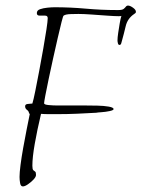

<svg xmlns="http://www.w3.org/2000/svg" viewBox="-20 -635 507 688"><path d="M62 33Q54 33 52 21Q50 9 50 -1Q50 -16 53.5 -43.5Q57 -71 63 -104.5Q69 -138 75.5 -171Q82 -204 87 -228Q85 -228 84.5 -228Q84 -228 84 -228Q84 -236 77 -241Q70 -246 70 -254Q70 -262 80 -262.5Q90 -263 96 -264Q100 -277 106.5 -309Q113 -341 120.5 -381Q128 -421 135 -460.5Q142 -500 146.5 -530Q151 -560 151 -570Q151 -579 141.5 -579Q132 -579 122 -579Q112 -579 112 -588Q112 -598 123.5 -602Q135 -606 150 -607.5Q165 -609 176 -609Q232 -609 287.5 -604Q343 -599 398 -599H404Q418 -599 423 -603Q428 -607 431 -611Q434 -615 439 -615Q446 -615 456.5 -607.5Q467 -600 467 -593Q467 -589 465 -588Q463 -587 461 -585Q437 -569 430.5 -541.5Q424 -514 417 -489Q416 -486 414.5 -480Q413 -474 408 -474Q404 -474 402.5 -480Q401 -486 401 -490Q401 -500 403.5 -517Q406 -534 409 -551.5Q412 -569 415 -578Q414 -577 405 -577Q391 -577 363.5 -579Q336 -581 307.5 -583Q279 -585 261 -585Q253 -585 234 -584.5Q215 -584 208 -579Q206 -578 200.5 -556Q195 -534 187 -499.5Q179 -465 170.5 -426.5Q162 -388 154.5 -352.5Q147 -317 142.5 -293Q138 -269 138 -265Q138 -260 154.5 -258.5Q171 -257 186 -257H288Q306 -257 329 -256.5Q352 -256 369.5 -253Q387 -250 387 -244Q387 -240 373 -237Q359 -234 344 -233Q329 -232 325 -231Q291 -229 256 -227.5Q221 -226 187 -226Q170 -226 155 -226Q140 -226 127 -227Q113 -168 104.5 -119.5Q96 -71 96 -41Q96 -28 99.5 -25Q103 -22 106 -20Q109 -18 109 -8Q109 -1 100 8.5Q91 18 80 25.5Q69 33 62 33Z"/></svg>

Font: Moon Dance
Style: Regular
Weight: 400
Designer: Robert E. Leuschke
Foundry: Robert E. Leuschke
Version: Version 1.010; ttfautohint (v1.8.3)